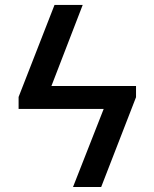

<svg xmlns="http://www.w3.org/2000/svg" viewBox="-20 -747 617 767"><path d="M384.2 0H271.7L394.2 -311.8H54.3V-359.7L197.8 -727.3H310.4L185.4 -403.4H523.4V-358.7Z"/></svg>

Font: Linik Sans Medium
Style: Regular
Weight: 500
Designer: Rasmus Andersson (font), Cristiano Sobral (main changes)
Foundry: rsms
Version: Version 3.018;June 1, 2022;FontCreator 14.0.0.2814 64-bit; t